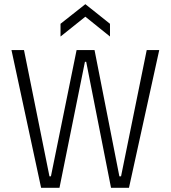

<svg xmlns="http://www.w3.org/2000/svg" viewBox="-20 -900 819 920"><path d="M177 0 35 -660H95L217 -55H224L347 -660H433L552 -55H560L683 -660H743L598 0H512L393 -604H387L265 0ZM270 -725V-786L389 -880L507 -786V-725L389 -820Z"/></svg>

Font: Bricolage Grotesque SemiCondensed ExtraLight
Style: Regular
Weight: 250
Width: 4
Designer: Mathieu Triay
Foundry: Atelier Triay
Version: Version 1.000;gftools[0.9.30]